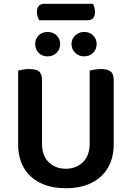

<svg xmlns="http://www.w3.org/2000/svg" viewBox="-20 -980 696 1015"><path d="M328 15Q249 15 192 -13.5Q135 -42 105.5 -94Q76 -146 76 -216V-607Q84 -609 100.5 -612Q117 -615 134 -615Q170 -615 186 -602.5Q202 -590 202 -556V-221Q202 -157 237.5 -122.5Q273 -88 328 -88Q382 -88 418 -122.5Q454 -157 454 -221V-607Q462 -609 479 -612Q496 -615 513 -615Q548 -615 564.5 -602.5Q581 -590 581 -556V-216Q581 -146 551 -94Q521 -42 464.5 -13.5Q408 15 328 15ZM298 -747Q298 -720 279.5 -701Q261 -682 231 -682Q202 -682 184 -701Q166 -720 166 -747Q166 -774 184 -792.5Q202 -811 231 -811Q261 -811 279.5 -792.5Q298 -774 298 -747ZM491 -747Q491 -720 472.5 -701Q454 -682 425 -682Q397 -682 377.5 -701Q358 -720 358 -747Q358 -774 377.5 -792.5Q397 -811 425 -811Q454 -811 472.5 -792.5Q491 -774 491 -747ZM443 -873H187Q183 -880 179 -891.5Q175 -903 175 -915Q175 -940 186 -950Q197 -960 214 -960H471Q476 -953 479 -941.5Q482 -930 482 -918Q482 -893 472 -883Q462 -873 443 -873Z"/></svg>

Font: Baloo Bhaijaan 2 SemiBold
Style: Regular
Weight: 600
Designer: Sanskriti Dholi, Noopur Datye and Ek Type
Foundry: Ek Type
Version: Version 1.700